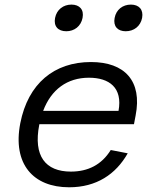

<svg xmlns="http://www.w3.org/2000/svg" viewBox="-20 -782 660 814"><path d="M66 -259.5C32.5 -86.5 121 12 273 12C389 12 471 -43 521.5 -132L449.5 -146C411 -83.5 353 -54.5 280.5 -54.5C172.5 -54.5 120.5 -120.5 146.5 -253.5L147 -255.5H548L555 -292.5C583.5 -438 509.5 -519 365.5 -519C210.5 -519 99 -428.5 66 -259.5ZM261 -649.5C295 -649.5 323 -670.5 330 -706C337 -741.5 317 -762.5 283 -762.5C248.5 -762.5 220.5 -741.5 213.5 -706C206.5 -670.5 226.5 -649.5 261 -649.5ZM513 -649.5C547.5 -649.5 575.5 -670.5 582.5 -706C589 -741.5 569 -762.5 535 -762.5C500.5 -762.5 472.5 -741.5 466 -706C459 -670.5 479 -649.5 513 -649.5ZM163 -312C197 -402.5 265 -452.5 357 -452.5C443.5 -452.5 500.5 -410 482.5 -312Z"/></svg>

Font: Monaspace Neon Light
Style: Italic
Weight: 300
Italic angle: -11°
Designer: Riley Cran & the Lettermatic Team
Foundry: Lettermatic
Version: Version 1.200 (Monaspace Neon)